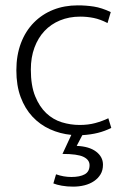

<svg xmlns="http://www.w3.org/2000/svg" viewBox="-20 -496 467 716"><path d="M277 -30Q309 -30 335 -37Q361 -44 384 -55L395 -19Q371 -7 345 -0.5Q319 6 287 8L266 48Q313 50 338.5 69.5Q364 89 364 118Q364 139 355 154Q346 169 330.5 179.5Q315 190 295 195Q275 200 253 200Q230 200 210.5 196.5Q191 193 179 188L189 154Q217 164 246 164Q278 164 296 154Q314 144 314 120Q314 100 291.5 89Q269 78 213 78L246 7Q204 3 166.5 -14Q129 -31 101 -61Q73 -91 57 -134Q41 -177 41 -234Q41 -290 58 -335Q75 -380 106 -411.5Q137 -443 178.5 -459.5Q220 -476 270 -476Q301 -476 330 -471.5Q359 -467 393 -451L381 -410Q354 -424 329.5 -429Q305 -434 279 -434Q238 -434 204 -420Q170 -406 146 -380.5Q122 -355 108.5 -318.5Q95 -282 95 -237Q95 -177 111 -137.5Q127 -98 152.5 -74Q178 -50 210.5 -40Q243 -30 277 -30Z"/></svg>

Font: Ek Mukta ExtraLight
Style: Regular
Weight: 275
Designer: Girish Dalvi and Yashodeep Gholap
Foundry: Ek Type
Version: Version 2.538;PS 1.002;hotconv 16.6.51;makeotf.lib2.5.65220;